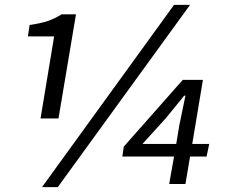

<svg xmlns="http://www.w3.org/2000/svg" viewBox="-20 -758 1021 791"><path d="M203 -608H95L102 -655Q149 -662 177 -671.5Q205 -681 234 -699H293L221 -270H147ZM697 -738H763L218 13H153ZM697 -113H484L490 -154L733 -429H816L772 -165H842L831 -113H763L744 0H677ZM706 -165 719 -243 744 -364H739L664 -272L567 -165Z"/></svg>

Font: Nebula Sans Medium
Style: Regular
Weight: 500
Italic angle: -9°
Designer: Paul D. Hunt for Adobe (as Source Sans)
Foundry: Nebula Entertainment & Broadcasting LLC
Version: Version 1.010